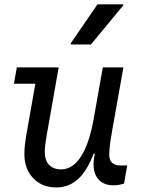

<svg xmlns="http://www.w3.org/2000/svg" viewBox="-20 -826 640 862"><path d="M232.5 15.5Q168.5 15.5 129 -26Q89.5 -67.5 89.5 -134Q89.5 -154.5 91.8 -175Q94 -195.5 98 -219.5L143 -474L157.5 -450H42.5L55.5 -523.5H243.5L190 -221Q185 -191.5 183 -175.5Q181 -159.5 181 -144.5Q181 -106.5 200.2 -86Q219.5 -65.5 254.5 -65.5Q306.5 -65.5 344 -124Q381.5 -182.5 401.5 -297L441.5 -523.5H534L484 -242Q476.5 -199.5 473.5 -174.8Q470.5 -150 470.5 -131.5Q470.5 -83 521.5 -83H551L537 -2Q513 6 490 6Q447 6 423.5 -19Q400 -44 400 -89.5Q400 -102.5 403 -120.8Q406 -139 413 -170.5L438 -129.5L400.5 -136.5Q371.5 -59 330.2 -21.8Q289 15.5 232.5 15.5ZM297.5 -626.5 298 -632 417.5 -806.5H533.5L532.5 -801L388.5 -626.5Z"/></svg>

Font: Google Sans Code
Style: Italic
Weight: 400
Italic angle: -10°
Monospace: yes
Designer: Google Sans Code Authors
Foundry: Google LLC
Version: Version 6.000